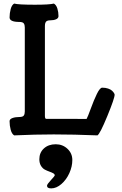

<svg xmlns="http://www.w3.org/2000/svg" viewBox="-20 -754 685 1077"><path d="M243.7 287.6Q243.7 279.8 265.4 256.6Q287.1 233.4 287.1 229.5Q287.1 222.7 278.3 217.8Q269.5 212.9 256.8 208.5Q244.1 204.1 231.2 197.3Q218.3 190.4 209.5 175.5Q200.7 160.6 200.7 139.2Q200.7 102.1 226.3 78.6Q252 55.2 292.5 55.2Q331.5 55.2 358.6 80.8Q385.7 106.4 385.7 143.6Q385.7 180.2 369.1 217Q352.5 253.9 324.5 278.3Q296.4 302.7 267.1 302.7Q243.7 302.7 243.7 287.6ZM59.6 -733.9Q83 -727.5 175.8 -727.5Q257.3 -727.5 282.2 -733.9Q295.4 -726.6 301.8 -706.3Q308.1 -686 308.1 -663.6Q308.1 -651.9 294.9 -646Q281.7 -640.1 263.2 -640.1Q252.4 -640.1 245.6 -637.5Q238.8 -634.8 236.1 -629.4Q233.4 -624 232.7 -619.9Q231.9 -615.7 231.9 -608.4V-104.5Q231.9 -87.4 238.8 -87.4Q282.7 -87.4 358.2 -87.2Q433.6 -86.9 465.8 -86.9Q472.2 -98.1 489.3 -145Q506.3 -191.9 523.4 -227.1Q540.5 -262.2 553.2 -262.2Q571.8 -262.2 586.2 -257.3Q600.6 -252.4 608.2 -245.4Q615.7 -238.3 619.4 -232.2Q623 -226.1 623 -222.7Q623 -202.6 581.8 -102.3Q540.5 -2 526.4 5.4Q393.1 0 281.7 0Q177.7 0 59.6 5.4Q46.4 -2.4 40 -25.9Q33.7 -49.3 33.7 -74.2Q33.7 -85.9 49.8 -91.8Q65.9 -97.7 88.4 -97.7Q107.4 -97.7 113.3 -105.7Q119.1 -113.8 119.1 -128.4V-600.1Q119.1 -614.7 113.3 -622.8Q107.4 -630.9 88.4 -630.9Q33.7 -630.9 33.7 -656.2Q33.7 -680.2 40 -703.4Q46.4 -726.6 59.6 -733.9Z"/></svg>

Font: Coustard
Style: Regular
Weight: 400
Foundry: vernon adams
Version: Version 1.000